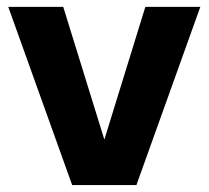

<svg xmlns="http://www.w3.org/2000/svg" viewBox="-20 -536 604 556"><path d="M375 0H189L3.9 -516.1H163.1L282.2 -131.8L400.9 -516.1H560.1Z"/></svg>

Font: Creato Display ExtraBold
Style: Regular
Weight: 800
Version: Version 1.000